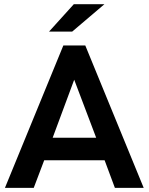

<svg xmlns="http://www.w3.org/2000/svg" viewBox="-20 -911 721 931"><path d="M487.3 -133.8H194.3L143.6 0H3.9L287.1 -690.4H393.6L676.8 0H537.1ZM446.3 -243.2 339.8 -524.4 235.4 -243.2ZM337.9 -890.6H486.3L330.1 -757.8H217.8Z"/></svg>

Font: Dinish Expanded
Style: Bold
Weight: 700
Width: 7
Designer: Charles Nix
Foundry: Playbeing
Version: Version 2.005; ttfautohint (v1.8.3)